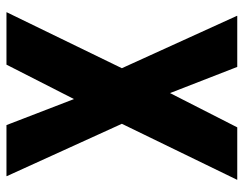

<svg xmlns="http://www.w3.org/2000/svg" viewBox="-100 -654 754 594"><g transform="rotate(90 277.0 -357.0)"><path d="M191 -357 29 -713V-714H187L289 -452L192 -357ZM367 0 266 -262 362 -357H363L525 -1V0ZM18 0V-1L191 -357H362L180 0ZM192 -357 374 -714H536V-713L363 -357Z"/></g></svg>

Font: Foldit SemiBold
Style: Regular
Weight: 600
Version: Version 1.003